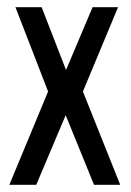

<svg xmlns="http://www.w3.org/2000/svg" viewBox="-20 -515 364 535"><path d="M6 0 114 -260 23 -495H96L164 -320L238 -495H309L211 -260L315 0H242L163 -194L81 0Z"/></svg>

Font: Alumni Sans Medium
Style: Regular
Weight: 500
Designer: Robert E. Leuschke
Foundry: Robert E. Leuschke
Version: Version 1.018